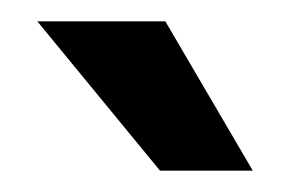

<svg xmlns="http://www.w3.org/2000/svg" viewBox="-20 -791 272 180"><path d="M130 -631 15 -771H135L217 -631Z"/></svg>

Font: Exo Thin
Style: Bold
Weight: 700
Version: Version 2.000